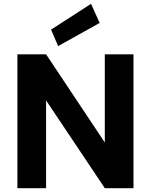

<svg xmlns="http://www.w3.org/2000/svg" viewBox="-20 -984 788 1004"><path d="M71 0V-700H221L528 -239V-700H678V0H528L221 -459V0ZM284 -743 247 -829 456 -964 501 -864Z"/></svg>

Font: DM Sans 11pt Black
Style: Regular
Weight: 900
Version: Version 4.004;gftools[0.9.30]